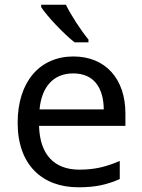

<svg xmlns="http://www.w3.org/2000/svg" viewBox="-20 -786 604 816"><path d="M260 -766H155V-756C178 -719 251 -642 297 -606H356V-618C325 -655 282 -721 260 -766ZM292 -546C150 -546 55 -440 55 -264C55 -85 160 10 313 10C386 10 434 -1 489 -25V-102C433 -78 385 -65 317 -65C210 -65 149 -130 146 -251H513V-304C513 -450 429 -546 292 -546ZM291 -474C380 -474 420 -412 421 -321H148C157 -417 207 -474 291 -474Z"/></svg>

Font: Noto Sans EgyptHiero
Style: Regular
Weight: 400
Designer: Monotype Design Team
Foundry: Monotype Imaging Inc.
Version: Version 2.002